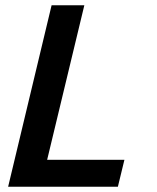

<svg xmlns="http://www.w3.org/2000/svg" viewBox="-20 -713 600 733"><path d="M11 0 177 -693H302L160 -103H455L430 0Z"/></svg>

Font: Ubuntu Sans Mono SemiBold
Style: Italic
Weight: 600
Italic angle: -13.5°
Monospace: yes
Designer: Dalton Maag Ltd
Foundry: Dalton Maag Ltd
Version: Version 1.006